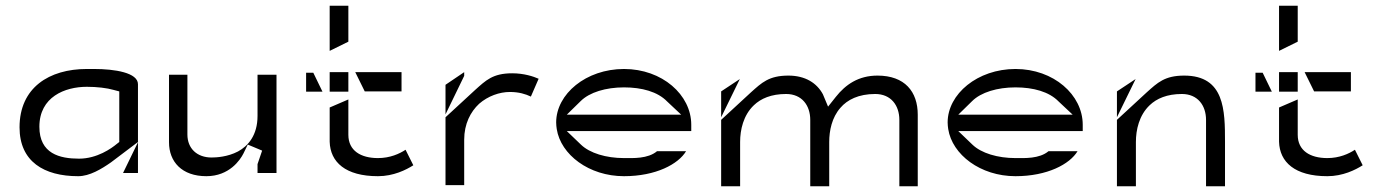

<svg xmlns="http://www.w3.org/2000/svg" viewBox="-20 -652 4814 668"><path d="M366 -87 460 -158V-359C460 -399 380 -412 307 -412H282C151 -412 48 -347 48 -209C48 -90 133 -39 252 -39C292 -39 333 -64 366 -87ZM376 -339 395 -334V-158L386 -151C368 -136 318 -100 255 -100C188 -100 117 -117 117 -211C117 -315 206 -350 282 -350C317 -350 352 -346 376 -339ZM460 -158 461 -159 460 -157ZM408 -50H460V-157Z M827 -118 842 -149 892 -128 876 -81V-50H942V-392H876V-249C876 -181 843 -144 808 -125C772 -106 732 -104 716 -104C666 -104 632 -135 632 -184V-392H568V-157C568 -89 613 -39 698 -39C778 -39 816 -96 827 -118Z M1127 -278V-159C1129 -88 1182 -39 1295 -39C1349 -39 1393 -61 1418 -77L1391 -131C1370 -117 1337 -102 1295 -102C1235 -102 1192 -128 1192 -183V-306ZM1249 -334H1377V-401H1216ZM1192 -507V-632H1127V-475ZM1070 -399H1045V-333H1102ZM1127 -401V-333H1192V-401Z M1595 -388V-401L1530 -357V-254ZM1530 -8H1595V-166C1595 -221 1617 -263 1647 -291C1678 -318 1718 -332 1754 -332C1785 -332 1808 -325 1827 -316L1854 -378C1836 -386 1803 -397 1762 -397C1694 -397 1670 -372 1633 -339L1530 -244Z M2151 -348C2213 -348 2268 -333 2301 -299L2350 -253H1952L2000 -300C2031 -331 2088 -348 2151 -348ZM2151 -39C2262 -39 2340 -81 2367 -126H2266C2234 -99 2182 -102 2151 -102C2089 -102 2032 -119 2001 -149L1952 -196H2385V-218C2385 -322 2284 -412 2151 -412C2019 -412 1915 -325 1915 -226C1915 -218 1916 -210 1917 -203C1931 -114 2029 -39 2151 -39Z M2489 -4H2555V-158C2555 -200 2566 -251 2603 -286C2627 -309 2663 -325 2715 -325C2770 -325 2799 -285 2799 -235V-4H2865V-158C2865 -197 2874 -243 2904 -277C2928 -305 2967 -325 3025 -325C3080 -325 3109 -285 3109 -235V-4H3173V-253C3173 -333 3128 -389 3033 -389C2967 -389 2922 -358 2888 -315L2861 -281L2843 -324C2822 -363 2782 -389 2723 -389C2655 -389 2630 -364 2593 -331L2489 -235ZM2554 -377 2489 -334V-244Z M3513 -348C3575 -348 3630 -333 3663 -299L3712 -253H3314L3362 -300C3393 -331 3450 -348 3513 -348ZM3513 -39C3624 -39 3702 -81 3729 -126H3628C3596 -99 3544 -102 3513 -102C3451 -102 3394 -119 3363 -149L3314 -196H3747V-218C3747 -322 3646 -412 3513 -412C3381 -412 3277 -325 3277 -226C3277 -218 3278 -210 3279 -203C3293 -114 3391 -39 3513 -39Z M3866 -4H3932V-158C3932 -200 3943 -251 3980 -286C4004 -309 4040 -325 4092 -325C4147 -325 4176 -285 4176 -235V-4H4242V-158C4242 -268 4241 -389 4100 -389C4032 -389 4007 -364 3970 -331L3866 -235ZM3931 -377 3866 -334V-244Z M4430 -278V-159C4432 -88 4485 -39 4598 -39C4652 -39 4696 -61 4721 -77L4694 -131C4673 -117 4640 -102 4598 -102C4538 -102 4495 -128 4495 -183V-306ZM4552 -334H4680V-401H4519ZM4495 -507V-632H4430V-475ZM4373 -399H4348V-333H4405ZM4430 -401V-333H4495V-401Z"/></svg>

Font: Charger Static
Style: 2
Weight: 1000
Designer: Jasper
Foundry: KineticPlasma Fonts/Cannot Into Space Fonts
Version: Version 1.1